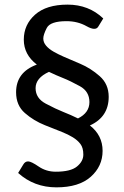

<svg xmlns="http://www.w3.org/2000/svg" viewBox="-20 -745 536 827"><path d="M190.9 -435.5Q133.3 -409.2 133.3 -365.2Q133.3 -321.8 177 -298.6Q220.7 -275.4 252.9 -262.7Q285.2 -250 315.9 -234.9Q365.2 -259.3 365.2 -305.2Q365.2 -351.1 324 -373.8Q282.7 -396.5 252 -408.7Q221.2 -420.9 190.9 -435.5ZM138.7 -466.8Q82.5 -509.8 82.5 -574.2Q82.5 -638.7 131.1 -681.9Q179.7 -725.1 271 -725.1Q362.3 -725.1 424.8 -665.5L403.3 -630.4Q391.6 -610.4 353 -632.1Q314.5 -653.8 266.6 -653.8Q196.8 -653.8 181.6 -624.8Q166.5 -595.7 166.5 -579.1Q166.5 -562.5 178.5 -548.3Q190.4 -534.2 210.4 -522.7Q230.5 -511.2 255.6 -500.2Q280.8 -489.3 325.7 -470.2Q370.6 -451.2 409.4 -417Q448.2 -382.8 448.2 -328.1Q448.2 -241.2 367.2 -204.6Q421.9 -162.1 421.9 -95.2Q421.9 -28.8 370.8 16.6Q319.8 62 223.1 62Q127 62 58.1 0L80.1 -36.1Q87.9 -49.8 101.1 -49.8Q114.3 -49.8 146.7 -27.6Q179.2 -5.4 220.2 -5.4Q284.2 -5.4 311.5 -27.8Q338.9 -50.3 338.9 -79.1Q338.9 -108.4 326.4 -124.8Q314 -141.1 293.7 -153.6Q273.4 -166 247.6 -176.3Q221.7 -186.5 173.3 -205.8Q125 -225.1 87.2 -258.1Q49.3 -291 49.3 -347.7Q49.3 -434.1 138.7 -466.8Z"/></svg>

Font: Lato-Medium
Style: Regular
Weight: 500
Designer: Lukasz Dziedzic
Foundry: tyPoland Lukasz Dziedzic
Version: Version 2.006; 2014-01-15